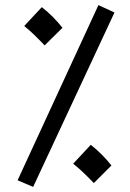

<svg xmlns="http://www.w3.org/2000/svg" viewBox="-20 -707 509 753"><path d="M110 26 429 -658 366 -687 49 0ZM155 -529 225 -598C204 -625 175 -655 144 -679L75 -605C107 -579 124 -561 155 -529ZM348 11 417 -58C396 -85 367 -115 336 -139L267 -65C299 -39 317 -21 348 11Z"/></svg>

Font: Noto Sans Arabic SemCond
Style: Regular
Weight: 400
Width: 4
Designer: Monotype Design Team, Nadine Chahine, Nizar Qandah and Khaled Hosny
Foundry: Monotype Imaging Inc.
Version: Version 2.012